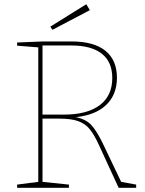

<svg xmlns="http://www.w3.org/2000/svg" viewBox="-20 -888 688 908"><path d="M553 -28 624 -15V0H541L448 -202Q425 -252 404 -277.5Q383 -303 350 -315Q317 -327 260 -327H181V-28L306 -15V0H61V-15L161 -28V-664L61 -672V-687L182 -692H318Q424 -692 478.5 -648Q533 -604 533 -520Q533 -441 483 -392.5Q433 -344 339 -334Q387 -324 412.5 -296Q438 -268 467 -208ZM181 -346H282Q392 -346 451.5 -390.5Q511 -435 511 -519Q511 -595 461.5 -634Q412 -673 316 -673H181ZM405 -840 228 -747 218 -762 388 -868Z"/></svg>

Font: Bitter Pro Thin
Style: Regular
Weight: 250
Designer: Sol Matas, and Bitter project Authors
Foundry: Sol Matas
Version: Version 1.010